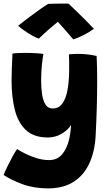

<svg xmlns="http://www.w3.org/2000/svg" viewBox="-40 -779 600 1062"><path d="M225.5 263Q147 263 84.2 239.8Q21.5 216.5 -20 189Q-13.5 171 0.8 142Q15 113 30 85.8Q45 58.5 54.5 45.5Q73 57.5 101.8 71.8Q130.5 86 164.2 96.2Q198 106.5 231.5 106.5Q275.5 106.5 301.8 76.5Q328 46.5 339.8 1.5Q351.5 -43.5 353 -87.5Q335 -59 300.2 -38.8Q265.5 -18.5 225.5 -18.5Q146.5 -18.5 102.8 -60.2Q59 -102 41.5 -173.2Q24 -244.5 24 -332.5Q24 -366.5 25.5 -404Q27 -441.5 29 -482.5Q38.5 -484.5 57.2 -485.5Q76 -486.5 98 -486.5Q129 -486.5 159 -484.8Q189 -483 200 -480.5Q197 -467.5 192.2 -424.2Q187.5 -381 187.5 -333Q187.5 -295 192.5 -259.5Q197.5 -224 211.2 -201.5Q225 -179 251 -179Q284.5 -179 304 -205Q323.5 -231 332.5 -277Q341.5 -323 342.5 -382.5Q343 -416.5 342.5 -443Q342 -469.5 341 -478.5Q354 -479.5 366.8 -480.2Q379.5 -481 392 -481Q443 -481 494.5 -469.5Q497.5 -408.5 497.5 -331Q497.5 -190 489 -28Q484.5 58 454.5 123.8Q424.5 189.5 367.8 226.2Q311 263 225.5 263ZM339 -759Q358 -741 384 -716Q410 -691 435.5 -665.2Q461 -639.5 479.5 -619.5Q451.5 -599.5 420.5 -584Q389.5 -568.5 365.5 -561Q343 -588 317.5 -616.5Q292 -645 280 -658.5Q263 -645 231.8 -618Q200.5 -591 175 -565.5Q159.5 -570.5 138.2 -582.2Q117 -594 95.8 -608.8Q74.5 -623.5 60 -636.5Q90 -660.5 123.2 -685.2Q156.5 -710 184.5 -729.8Q212.5 -749.5 226.5 -757.5Q236 -758 258.5 -758.5Q281 -759 304.2 -759.2Q327.5 -759.5 339 -759Z"/></svg>

Font: Grandstander ExtraBold
Style: Regular
Weight: 800
Designer: Tyler Finck
Foundry: Etcetera Type Co
Version: Version 1.200; ttfautohint (v1.8.3)